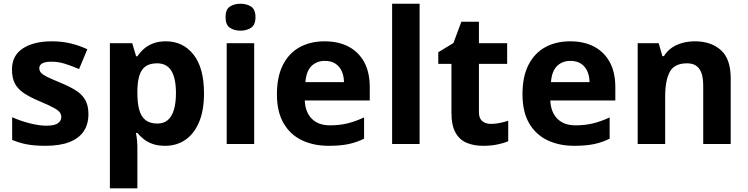

<svg xmlns="http://www.w3.org/2000/svg" viewBox="-20 -780 4053 1040"><path d="M459 -162.1Q459 -106.4 432.9 -68.1Q406.7 -29.8 355 -10Q303.2 9.8 226.1 9.8Q168.9 9.8 128.2 2.4Q87.4 -4.9 45.9 -22V-145Q90.3 -125 141.4 -112.1Q192.4 -99.1 231 -99.1Q274.4 -99.1 293.2 -112.1Q312 -125 312 -146Q312 -159.7 304.4 -170.7Q296.9 -181.6 272 -195.6Q247.1 -209.5 193.8 -231.9Q142.6 -253.4 109.6 -275.4Q76.7 -297.4 60.8 -327.4Q44.9 -357.4 44.9 -403.8Q44.9 -479.5 103.8 -517.8Q162.6 -556.2 261.2 -556.2Q312 -556.2 358.2 -545.9Q404.3 -535.6 453.1 -513.2L408.2 -405.8Q367.7 -423.3 331.8 -434.6Q295.9 -445.8 258.8 -445.8Q226.1 -445.8 209.5 -437Q192.9 -428.2 192.9 -410.2Q192.9 -397 201.4 -386.7Q210 -376.5 234.6 -364Q259.3 -351.6 307.1 -332Q353.5 -313 387.7 -292.2Q421.9 -271.5 440.4 -241Q459 -210.4 459 -162.1Z M878.9 -556.2Q971.2 -556.2 1028.1 -484.4Q1085 -412.6 1085 -273.9Q1085 -181.2 1058.1 -117.9Q1031.2 -54.7 983.9 -22.5Q936.5 9.8 875 9.8Q835.4 9.8 807.1 -0.2Q778.8 -10.3 758.8 -26.1Q738.8 -42 724.1 -60.1H716.3Q720.2 -40.5 722.2 -20Q724.1 0.5 724.1 20V240.2H575.2V-545.9H696.3L717.3 -475.1H724.1Q738.8 -497.1 759.8 -515.6Q780.8 -534.2 810.3 -545.2Q839.8 -556.2 878.9 -556.2ZM831.1 -437Q792 -437 769 -420.9Q746.1 -404.8 735.6 -372.6Q725.1 -340.3 724.1 -291V-274.9Q724.1 -222.2 734.1 -185.5Q744.1 -148.9 767.8 -129.9Q791.5 -110.8 833 -110.8Q867.2 -110.8 889.2 -129.9Q911.1 -148.9 922.1 -185.8Q933.1 -222.7 933.1 -275.9Q933.1 -356 908.2 -396.5Q883.3 -437 831.1 -437Z M1356.9 -545.9V0H1208V-545.9ZM1282.7 -759.8Q1315.9 -759.8 1339.8 -744.4Q1363.8 -729 1363.8 -687Q1363.8 -645.5 1339.8 -629.6Q1315.9 -613.8 1282.7 -613.8Q1249 -613.8 1225.3 -629.6Q1201.7 -645.5 1201.7 -687Q1201.7 -729 1225.3 -744.4Q1249 -759.8 1282.7 -759.8Z M1738.3 -556.2Q1814 -556.2 1868.7 -527.1Q1923.3 -498 1953.1 -442.9Q1982.9 -387.7 1982.9 -308.1V-235.8H1630.9Q1633.3 -172.9 1668.7 -137Q1704.1 -101.1 1767.1 -101.1Q1819.3 -101.1 1862.8 -111.8Q1906.2 -122.6 1952.1 -144V-28.8Q1911.6 -8.8 1867.4 0.5Q1823.2 9.8 1760.3 9.8Q1678.2 9.8 1615 -20.5Q1551.8 -50.8 1515.9 -112.8Q1480 -174.8 1480 -269Q1480 -364.7 1512.5 -428.5Q1544.9 -492.2 1603 -524.2Q1661.1 -556.2 1738.3 -556.2ZM1739.3 -450.2Q1695.8 -450.2 1667.2 -422.4Q1638.7 -394.5 1634.3 -335H1843.3Q1842.8 -368.2 1831.3 -394Q1819.8 -419.9 1797.1 -435.1Q1774.4 -450.2 1739.3 -450.2Z M2252.9 0H2104V-759.8H2252.9Z M2639.2 -108.9Q2663.6 -108.9 2686.8 -113.8Q2710 -118.7 2732.9 -126V-15.1Q2709 -4.4 2673.6 2.7Q2638.2 9.8 2596.2 9.8Q2547.4 9.8 2508.5 -6.1Q2469.7 -22 2447.5 -61.3Q2425.3 -100.6 2425.3 -170.9V-434.1H2354V-497.1L2436 -546.9L2479 -662.1H2574.2V-545.9H2727.1V-434.1H2574.2V-170.9Q2574.2 -139.6 2592 -124.3Q2609.9 -108.9 2639.2 -108.9Z M3068.4 -556.2Q3144 -556.2 3198.7 -527.1Q3253.4 -498 3283.2 -442.9Q3313 -387.7 3313 -308.1V-235.8H2960.9Q2963.4 -172.9 2998.8 -137Q3034.2 -101.1 3097.2 -101.1Q3149.4 -101.1 3192.9 -111.8Q3236.3 -122.6 3282.2 -144V-28.8Q3241.7 -8.8 3197.5 0.5Q3153.3 9.8 3090.3 9.8Q3008.3 9.8 2945.1 -20.5Q2881.8 -50.8 2845.9 -112.8Q2810.1 -174.8 2810.1 -269Q2810.1 -364.7 2842.5 -428.5Q2875 -492.2 2933.1 -524.2Q2991.2 -556.2 3068.4 -556.2ZM3069.3 -450.2Q3025.9 -450.2 2997.3 -422.4Q2968.8 -394.5 2964.4 -335H3173.3Q3172.9 -368.2 3161.4 -394Q3149.9 -419.9 3127.2 -435.1Q3104.5 -450.2 3069.3 -450.2Z M3744.1 -556.2Q3831.5 -556.2 3884.8 -508.5Q3938 -460.9 3938 -356V0H3789.1V-318.8Q3789.1 -377.4 3767.8 -407.2Q3746.6 -437 3701.2 -437Q3632.8 -437 3607.9 -390.6Q3583 -344.2 3583 -256.8V0H3434.1V-545.9H3547.9L3567.9 -476.1H3576.2Q3593.8 -504.4 3619.9 -522Q3646 -539.6 3678 -547.9Q3710 -556.2 3744.1 -556.2Z"/></svg>

Font: Wonky
Style: Regular
Weight: 400
Designer: Monotype Design Team
Foundry: Monotype Imaging Inc.
Version: Version 3.000